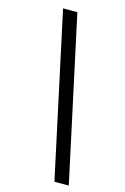

<svg xmlns="http://www.w3.org/2000/svg" viewBox="-141 -875 705 1084"><g transform="rotate(15 211.0 -333.0)"><path d="M293 146 86.9 -812H170.4L377 146Z"/></g></svg>

Font: Reddit Sans SemiBold
Style: Italic
Weight: 600
Italic angle: -11.25°
Designer: Stephen Hutchings
Version: Version 1.013